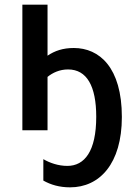

<svg xmlns="http://www.w3.org/2000/svg" viewBox="-20 -559 571 824"><path d="M281 245C407 245 503 144 503 -57C503 -270 406 -353 297 -353C250 -353 215 -341 184 -320V-539H76V0H184V-229C206 -247 236 -261 272 -261C353 -261 393 -189 393 -58C393 90 343 153 269 153C230 153 193 140 166 124V216C198 234 235 245 281 245Z"/></svg>

Font: Noto Sans Thai Medium
Style: Regular
Weight: 500
Designer: Monotype Design Team
Foundry: Monotype Imaging Inc.
Version: Version 1.901